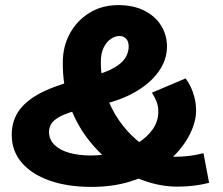

<svg xmlns="http://www.w3.org/2000/svg" viewBox="-20 -717 874 752"><path d="M337 15Q245 15 175 -9.5Q105 -34 65.5 -79.5Q26 -125 26 -189Q26 -248 59 -290Q92 -332 158 -362Q224 -392 323 -415Q372 -426 403.5 -440Q435 -454 452.5 -469.5Q470 -485 477 -502Q484 -519 484 -535Q484 -555 474 -565.5Q464 -576 447 -576Q431 -576 414 -564.5Q397 -553 386 -530.5Q375 -508 375 -474Q375 -407 394.5 -349.5Q414 -292 445.5 -246.5Q477 -201 515 -169Q553 -137 591.5 -120Q630 -103 661 -103Q695 -103 722.5 -106.5Q750 -110 777 -117L799 -1Q772 6 741 10Q710 14 675 14Q611 14 546.5 -8.5Q482 -31 424 -74Q366 -117 321 -177Q276 -237 250.5 -311.5Q225 -386 226 -473Q226 -535 253.5 -585.5Q281 -636 330 -666.5Q379 -697 443 -697Q503 -697 546 -675Q589 -653 611.5 -616Q634 -579 634 -535Q634 -482 600.5 -435.5Q567 -389 506.5 -355Q446 -321 363 -304Q294 -290 252 -276Q210 -262 191 -244Q172 -226 172 -200Q172 -171 193 -150Q214 -129 251 -118.5Q288 -108 336 -108Q386 -108 433.5 -120.5Q481 -133 518.5 -156Q556 -179 578 -210.5Q600 -242 600 -279Q600 -302 593 -319.5Q586 -337 575 -354L707 -410Q717 -397 726.5 -377.5Q736 -358 742 -334Q748 -310 748 -282Q748 -249 732 -209.5Q716 -170 683.5 -130.5Q651 -91 602 -58Q553 -25 486.5 -5Q420 15 337 15Z"/></svg>

Font: BioRhyme ExtraBold ExtraBold
Style: Regular
Weight: 800
Version: Version 1.600;gftools[0.9.33]